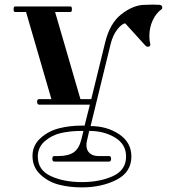

<svg xmlns="http://www.w3.org/2000/svg" viewBox="-20 -798 754 833"><path d="M550 -119Q550 -51 485.5 -18Q421 15 335 15Q281 15 235 3Q189 -9 155 -41Q121 -73 121 -121Q121 -167 155 -198Q189 -229 235 -241Q281 -253 334 -253H347L370 -344H150Q141 -344 141 -357Q141 -368 150 -368H203L93 -746H45Q39 -746 39 -758Q39 -770 45 -770H286Q292 -770 292 -758Q292 -746 286 -746H219L329 -368H376L436 -613Q456 -696 505 -735Q558 -777 609 -777Q612 -777 623.5 -777.5Q635 -778 642 -778Q649 -778 660 -777.5Q671 -777 673 -777Q684 -775 684 -765Q684 -760 681 -758Q657 -741 642.5 -709.5Q628 -678 628 -642Q628 -622 632 -606Q633 -602 630 -598.5Q627 -595 621.5 -595Q616 -595 611 -600L523 -697Q507 -694 488 -669Q469 -644 460 -607L373 -251Q444 -251 497 -215.5Q550 -180 550 -119ZM527 -119Q527 -172 479.5 -201Q432 -230 367 -230L357 -186Q355 -179 355 -168Q355 -146 369 -133.5Q383 -121 407 -121H453Q462 -121 462 -109Q462 -97 453 -97H216Q207 -97 207 -109Q207 -121 216 -121H234Q276 -121 299.5 -137Q323 -153 333 -193L342 -230H334Q286 -230 245.5 -221Q205 -212 174.5 -185.5Q144 -159 144 -119Q144 -60 200.5 -34Q257 -8 335 -8Q413 -8 470 -34Q527 -60 527 -119Z"/></svg>

Font: Ponomar Unicode TT
Style: Regular
Weight: 400
Designer: Vladislav V. Dorosh, Yuri A.W. Shardt, Nikita Simmons, Aleksandr Andreev
Foundry: Ponomar Project
Version: 1.1